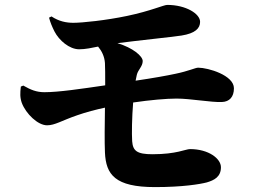

<svg xmlns="http://www.w3.org/2000/svg" viewBox="-20 -751 1040 783"><path d="M65 -398C62 -371 61 -354 69 -331C86 -287 134 -240 172 -240C204 -240 231 -259 295 -281C332 -294 371 -304 408 -312C407 -244 406 -173 408 -129C412 -39 449 12 612 12C726 12 796 0 823 -7C854 -16 881 -30 881 -69C881 -104 831 -143 755 -143C737 -143 700 -122 602 -122C538 -122 522 -136 519 -175C517 -206 518 -272 523 -333C591 -343 658 -349 700 -349C757 -349 842 -333 885 -335C916 -336 934 -356 934 -391C934 -444 829 -475 788 -475C777 -475 749 -461 695 -450C663 -443 602 -432 533 -422L538 -446C543 -467 562 -480 562 -502C562 -522 522 -556 459 -575C544 -586 680 -600 720 -606C777 -615 796 -636 796 -662C796 -695 738 -731 662 -731C648 -731 594 -706 498 -686C412 -668 316 -658 279 -658C250 -658 220 -664 190 -684L180 -679C185 -660 192 -643 202 -623C221 -586 263 -550 303 -550C328 -550 356 -556 380 -561C395 -543 406 -521 408 -494C409 -477 409 -444 409 -403C313 -389 220 -375 161 -375C128 -375 105 -385 75 -402Z"/></svg>

Font: Noto Serif CJK SC Black
Style: Regular
Weight: 900
Designer: Ryoko NISHIZUKA 西塚涼子 (kana & ideographs); Frank Grießhammer (Latin, Greek & Cyrillic); Wenlong ZHANG 张文龙 (bopomofo); San
Foundry: Adobe
Version: Version 2.001;hotconv 1.1.0;makeotfexe 2.6.0